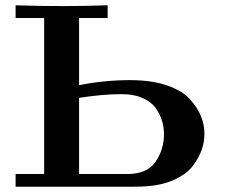

<svg xmlns="http://www.w3.org/2000/svg" viewBox="-20 -706 858 726"><path d="M39 0V-48H147V-638H39V-686Q129 -683 219 -683H223Q293 -683 387 -686V-638H279V-384Q375 -403 472 -403Q552 -403 610 -383.5Q668 -364 697.5 -331.5Q727 -299 740 -266.5Q753 -234 753 -200Q753 -170 743 -140.5Q733 -111 710.5 -80.5Q688 -50 643.5 -28.5Q599 -7 538 -2Q520 0 482 0ZM279 -48H461Q536 -48 568 -94Q600 -140 600 -199Q600 -225 592.5 -249.5Q585 -274 568.5 -297.5Q552 -321 519 -335.5Q486 -350 440 -350Q369 -350 279 -336Z"/></svg>

Font: CMU Serif
Style: Bold
Weight: 700
Version: Version 0.7.0